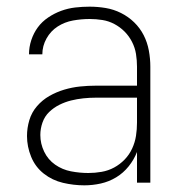

<svg xmlns="http://www.w3.org/2000/svg" viewBox="-20 -548 540 576"><path d="M233 8Q201 8 169 0.5Q137 -7 111.5 -27Q86 -47 73.5 -77.5Q61 -108 61 -140Q61 -164 68 -187.5Q75 -211 91 -229.5Q107 -248 128 -260Q149 -272 172.5 -279Q196 -286 220 -288.5Q244 -291 268 -291H391V-348Q391 -367 388 -386Q385 -405 376 -422.5Q367 -440 353.5 -453.5Q340 -467 323 -476Q306 -485 287 -488Q268 -491 249 -491Q224 -491 199 -486.5Q174 -482 153 -468.5Q132 -455 119.5 -432.5Q107 -410 107 -385H67Q67 -407 74 -428Q81 -449 93.5 -466Q106 -483 124.5 -495.5Q143 -508 163.5 -515.5Q184 -523 205.5 -525.5Q227 -528 249 -528Q273 -528 297 -524Q321 -520 343 -509Q365 -498 382.5 -481Q400 -464 411 -442.5Q422 -421 426.5 -396.5Q431 -372 431 -348V0H391V-92Q382 -69 366 -49Q350 -29 328.5 -16Q307 -3 282.5 2.5Q258 8 233 8ZM245 -29Q265 -29 285 -32.5Q305 -36 322.5 -45.5Q340 -55 354 -69.5Q368 -84 376.5 -102.5Q385 -121 388 -140.5Q391 -160 391 -180V-255H268Q249 -255 230 -253Q211 -251 193 -246.5Q175 -242 158 -233.5Q141 -225 127.5 -212Q114 -199 107.5 -180.5Q101 -162 101 -143Q101 -117 112.5 -93Q124 -69 145.5 -54Q167 -39 193 -34Q219 -29 245 -29Z"/></svg>

Font: Iosevka Extralight
Style: Regular
Weight: 200
Monospace: yes
Designer: Belleve Invis
Foundry: Belleve Invis
Version: Version 32.0.1; ttfautohint (v1.8.4)